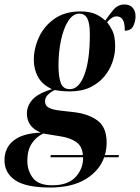

<svg xmlns="http://www.w3.org/2000/svg" viewBox="-75 -597 625 857"><path d="M149 240Q41 240 -7 207.5Q-55 175 -55 118Q-55 63 -14.5 30.5Q26 -2 107 -5Q74 -19 59.5 -40.5Q45 -62 45 -90Q45 -124 69.5 -152Q94 -180 157 -199Q114 -219 95 -253Q76 -287 76 -330Q76 -381 99 -431Q122 -481 168.5 -513.5Q215 -546 285 -546Q318 -546 344 -537Q370 -528 395 -505Q410 -528 430.5 -552.5Q451 -577 480 -577Q506 -577 518 -561.5Q530 -546 530 -525Q530 -502 520 -481Q510 -460 482 -460Q482 -496 472.5 -510Q463 -524 445 -524Q425 -524 403 -498Q413 -486 426 -461.5Q439 -437 439 -389Q439 -355 427 -320Q415 -285 390.5 -255.5Q366 -226 328 -207.5Q290 -189 237 -189Q212 -189 194 -191.5Q176 -194 168 -195Q145 -182 135.5 -170.5Q126 -159 126 -145Q126 -126 141.5 -117Q157 -108 188 -104L258 -96Q322 -88 361.5 -58Q401 -28 401 40Q401 69 393 95H456L454 105H390Q369 165 307.5 202.5Q246 240 149 240ZM237 -199Q277 -199 301.5 -263Q326 -327 326 -445Q326 -492 315 -514Q304 -536 279 -536Q250 -536 229 -502.5Q208 -469 197 -416.5Q186 -364 186 -305Q186 -256 196 -227.5Q206 -199 237 -199ZM150 105 152 95H295Q292 56 266 37.5Q240 19 198 12L118 -1Q86 14 66.5 44Q47 74 47 120Q47 165 72 197.5Q97 230 158 230Q228 230 262 193.5Q296 157 296 107V105Z"/></svg>

Font: Noto Serif Display ExtraCondensed
Style: Bold Italic
Weight: 700
Width: 2
Italic angle: -12°
Designer: Monotype Design Team
Foundry: Monotype Imaging Inc.
Version: Version 2.009